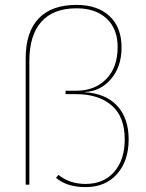

<svg xmlns="http://www.w3.org/2000/svg" viewBox="-20 -755 595 785"><path d="M326 -378Q412 -373 459 -322.5Q506 -272 506 -185Q506 -97 458.5 -43.5Q411 10 330 10Q253 10 209 -28L219 -40Q265 -3 330 -3Q404 -3 447 -52.5Q490 -102 490 -185Q490 -278 436.5 -324Q383 -370 292 -370H248V-384H292Q367 -384 414 -431.5Q461 -479 461 -563Q461 -637 416 -679Q371 -721 293 -721Q198 -721 149 -666Q100 -611 100 -505V0H85V-516Q85 -624 138 -679.5Q191 -735 293 -735Q379 -735 428 -689Q477 -643 477 -561Q477 -482 433.5 -431.5Q390 -381 326 -379Z"/></svg>

Font: Elaine Sans Thin
Style: Regular
Weight: 250
Designer: Wei Huang
Foundry: Wei Huang
Version: Version 2.001;December 24, 2019;FontCreator 12.0.0.2547 64-b